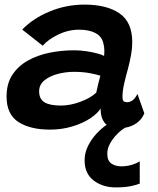

<svg xmlns="http://www.w3.org/2000/svg" viewBox="-20 -554 688 834"><path d="M197 9Q111 9 59.8 -24.2Q8.5 -57.5 8.5 -134.5Q8.5 -190 33.2 -228.2Q58 -266.5 100 -290.2Q142 -314 194.2 -324.8Q246.5 -335.5 301.5 -335.5Q329.5 -335.5 357 -331.2Q384.5 -327 405 -321.2Q425.5 -315.5 432 -311Q433.5 -321.5 433.2 -336.2Q433 -351 429.5 -363.5Q423.5 -394.5 395.8 -409.8Q368 -425 324 -425Q276.5 -425 232.8 -403.8Q189 -382.5 165.5 -355.5L76.5 -425.5Q122.5 -473.5 194.8 -503.8Q267 -534 347.5 -534Q443.5 -534 499 -496Q554.5 -458 554.5 -370.5Q554.5 -345 549.2 -315.2Q544 -285.5 536 -256Q526.5 -222.5 519.2 -190.2Q512 -158 512 -133.5Q512 -119 517 -114.5Q522 -110 531.5 -110Q559.5 -110 577 -146L607 -61.5Q585 -10.5 523 1Q506 11 488 29.2Q470 47.5 458 69.5Q446 91.5 446 113.5Q446 144.5 463.8 156.5Q481.5 168.5 507 168.5Q549.5 168.5 587 147V243.5Q572.5 249.5 547 254.8Q521.5 260 482.5 260Q426 260 386.8 230Q347.5 200 347.5 142.5Q347.5 110 362.2 80.2Q377 50.5 399 26.8Q421 3 443.5 -12Q417 -33 417 -83Q404 -61 371.8 -39.8Q339.5 -18.5 294.2 -4.8Q249 9 197 9ZM245 -95.5Q285 -95.5 329 -111.8Q373 -128 398 -151.5Q402.5 -172 407 -191Q411.5 -210 416 -225Q405 -229.5 372.8 -235.8Q340.5 -242 301 -242Q266.5 -242 231.5 -233Q196.5 -224 173.2 -205.2Q150 -186.5 150 -157.5Q150 -124 173 -109.8Q196 -95.5 245 -95.5Z"/></svg>

Font: Grandstander SemiBold
Style: Italic
Weight: 600
Italic angle: -15°
Designer: Tyler Finck
Foundry: Etcetera Type Co
Version: Version 1.200; ttfautohint (v1.8.3)